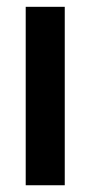

<svg xmlns="http://www.w3.org/2000/svg" viewBox="-20 -549 268 569"><path d="M56.2 0V-528.8H171.9V0Z"/></svg>

Font: Lumene Sans Expanded Medium
Style: Regular
Weight: 500
Width: 7
Designer: Deni Anggara
Version: Version 1.003;Glyphs 3.1.2 (3151)